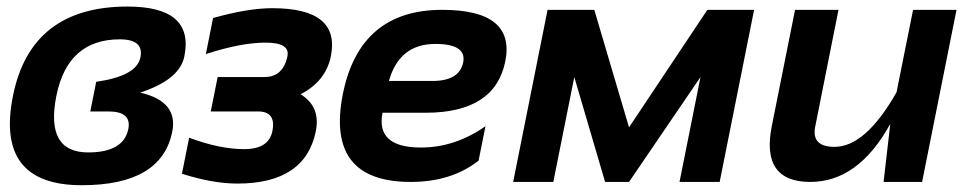

<svg xmlns="http://www.w3.org/2000/svg" viewBox="-20 -542 2897 572"><path d="M18.6 -256.3Q71.8 -522.5 359.9 -522.5Q559.1 -522.5 529.3 -374.5Q515.6 -304.7 397.5 -266.1Q511.2 -240.2 493.2 -149.9Q461.4 9.8 223.6 9.8Q-34.7 9.8 18.6 -256.3ZM242.7 -87.9Q348.1 -87.9 362.3 -157.7Q372.6 -210 302.7 -210H249L266.6 -298.3Q387.2 -315.4 398.4 -371.1Q409.2 -424.8 336.9 -424.8Q181.6 -424.8 147.9 -256.3Q114.3 -87.9 242.7 -87.9Z M614.7 -488.3Q718.3 -517.6 791.5 -517.6Q994.1 -517.6 965.8 -375Q950.7 -299.8 875.5 -261.2Q935.5 -224.6 920.9 -151.4Q889.6 4.9 687 4.9Q613.8 4.9 522 -24.4L543.5 -131.8Q634.3 -97.7 707.5 -97.7Q780.8 -97.7 791.5 -151.4Q803.2 -210 748.5 -210H607.9L628.4 -312.5H767.6Q823.7 -312.5 836.4 -375Q844.2 -415 771 -415Q697.8 -415 593.3 -380.9Z M1485.4 -359.4Q1454.6 -206.1 1248 -206.1H1119.6Q1099.1 -102.5 1233.9 -102.5Q1335.9 -102.5 1426.3 -166L1405.8 -63.5Q1325.2 0 1203.6 0Q949.2 0 1001.5 -262.2Q1051.8 -512.7 1297.4 -512.7Q1516.1 -512.7 1485.4 -359.4ZM1138.7 -300.8H1268.1Q1348.6 -300.8 1359.9 -356Q1370.6 -411.1 1276.9 -411.1Q1169.4 -411.1 1138.7 -300.8Z M1508.8 0 1611.3 -512.7H1750.5L1854 -162.6L2087.4 -512.7H2226.6L2124 0H2004.4L2066.9 -312.5L1854 0H1782.7L1690.9 -312.5L1628.4 0Z M2829.6 -512.7 2727.1 0H2612.3L2632.3 -172.9Q2537.1 0 2394 0Q2246.1 0 2279.3 -166.5L2348.6 -512.7H2478L2408.7 -165Q2396.5 -104.5 2466.3 -104.5Q2558.6 -104.5 2650.9 -267.1L2700.2 -512.7Z"/></svg>

Font: Sansation
Style: Bold Italic
Weight: 700
Designer: Bernd Montag
Version: Version 1.301